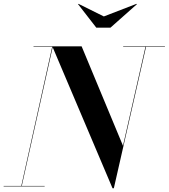

<svg xmlns="http://www.w3.org/2000/svg" viewBox="-56 -998 904 1028"><path d="M546.5 10 224 -750H381L602.5 -217.5L723.5 -750H726.5L553.5 10ZM-36.5 0V-2.5H183V0ZM57.5 0 223.5 -747.5H123.5V-750H227L60 0ZM603.5 -747.5V-750H827V-747.5ZM459.5 -850 362 -975.5 364 -977.5 500 -910 675 -977.5 677 -975.5 535.5 -850Z"/></svg>

Font: Bodoni Moda 72pt SemiBold
Style: Italic
Weight: 600
Italic angle: -13°
Designer: Owen Earl
Foundry: indestructible type
Version: Version 2.004